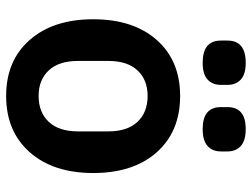

<svg xmlns="http://www.w3.org/2000/svg" viewBox="-114 -666 792 603"><g transform="rotate(90 281.5 -364.0)"><path d="M176.8 -605Q106.9 -605 106.9 -662.1V-683.1Q106.9 -740.2 176.8 -740.2Q212.9 -740.2 229.5 -724.6Q246.1 -709 246.1 -683.1V-662.1Q246.1 -636.2 229.5 -620.6Q212.9 -605 176.8 -605ZM384.8 -605Q315.9 -605 315.9 -662.1V-683.1Q315.9 -740.2 384.8 -740.2Q421.4 -740.2 438.2 -724.6Q455.1 -709 455.1 -683.1V-662.1Q455.1 -636.2 438.2 -620.6Q421.4 -605 384.8 -605ZM280.8 12.2Q169.9 12.2 105 -61.8Q40 -135.7 40 -261.2Q40 -387.2 105 -460.7Q169.9 -534.2 280.8 -534.2Q392.6 -534.2 457.8 -460.7Q522.9 -387.2 522.9 -261.2Q522.9 -135.7 457.5 -61.8Q392.1 12.2 280.8 12.2ZM280.8 -89.8Q332.5 -89.8 362.3 -121.8Q392.1 -153.8 392.1 -212.9V-309.1Q392.1 -368.2 362.3 -400.1Q332.5 -432.1 280.8 -432.1Q230 -432.1 200.4 -400.1Q170.9 -368.2 170.9 -309.1V-212.9Q170.9 -153.8 200.4 -121.8Q230 -89.8 280.8 -89.8Z"/></g></svg>

Font: Anuphan SemiBold
Style: Bold
Weight: 600
Designer: Mike Abbink, Paul van der Laan, Pieter van Rosmalen, Mint Tantisuwanna
Foundry: Bold Monday; Cadson Demak
Version: Version 3.002;hotconv 1.0.109;makeotfexe 2.5.65596